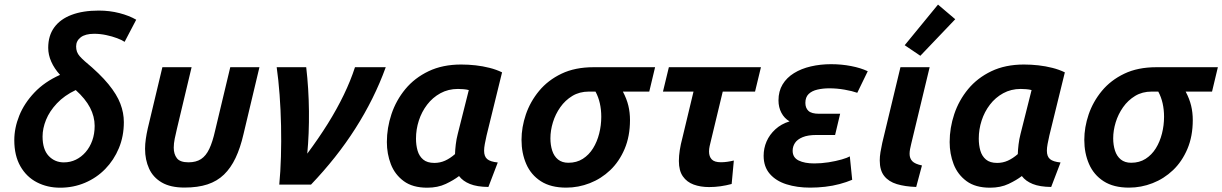

<svg xmlns="http://www.w3.org/2000/svg" viewBox="-20 -824 5456 857"><path d="M248.5 13.8Q191.2 13.8 144.8 -10.2Q98.2 -34.2 71 -81.9Q43.8 -129.5 43.8 -198.2Q43.8 -252.8 66 -307.9Q88.2 -363 133.5 -410.9Q178.8 -458.8 248 -489.8Q222.2 -518.2 208.8 -548.8Q195.2 -579.2 195.2 -610.8Q195.2 -664.8 222.2 -701.8Q249.2 -738.8 299.8 -757.8Q350.2 -776.8 421 -776.8Q469.5 -776.8 513.1 -765.5Q556.8 -754.2 588 -736L536.2 -637.2Q525.2 -645 503 -653.4Q480.8 -661.8 453.8 -667.5Q426.8 -673.2 400.5 -673.2Q360.8 -673.2 340.2 -657.4Q319.8 -641.5 319.8 -617Q319.8 -604 323.5 -593.4Q327.2 -582.8 336 -572.8Q344.8 -562.8 359 -550.2Q426.8 -494 464.2 -448Q501.8 -402 517.2 -361.2Q532.8 -320.5 532.8 -279Q532.8 -215.8 510.6 -162.6Q488.5 -109.5 449.8 -69.8Q411 -30 359.2 -8.1Q307.5 13.8 248.5 13.8ZM264.8 -99.2Q293.8 -99.2 318.5 -111.2Q343.2 -123.2 362.2 -145.1Q381.2 -167 391.9 -196.8Q402.5 -226.5 402.5 -262Q402.5 -303.8 381.9 -343.5Q361.2 -383.2 318 -422Q267 -397.8 234 -362.6Q201 -327.5 185.5 -289.1Q170 -250.8 170 -214.8Q170 -157 197.2 -128.1Q224.5 -99.2 264.8 -99.2Z M803.2 13.2Q741 13.2 702.1 -9.5Q663.2 -32.2 645.4 -71.5Q627.5 -110.8 627.5 -159.8Q627.5 -181 630.8 -203.6Q634 -226.2 639.5 -250.5L704.8 -524H835.2L769.8 -249.5Q764.2 -226.8 759.9 -205.1Q755.5 -183.5 755.5 -165Q755.5 -136.2 769.5 -117.9Q783.5 -99.5 821.5 -99.5Q855.2 -99.5 877.4 -114Q899.5 -128.5 914.1 -159.4Q928.8 -190.2 940 -240.2L1007.8 -524H1138L1066.8 -225Q1052.8 -164 1031.5 -119.1Q1010.2 -74.2 979.8 -44.8Q949.2 -15.2 906.1 -1Q863 13.2 803.2 13.2Z M1226.5 0Q1232 -56.8 1234 -124.5Q1236 -192.2 1234.5 -263Q1233 -333.8 1228 -400.9Q1223 -468 1215 -524H1346.8Q1358 -428.5 1359 -327.6Q1360 -226.8 1351.5 -138.2Q1402.5 -206.8 1443.4 -272.2Q1484.2 -337.8 1514.6 -400.8Q1545 -463.8 1564.5 -524H1701.8Q1676.2 -453.2 1642.1 -384.6Q1608 -316 1566.2 -250.5Q1524.5 -185 1474.9 -122.4Q1425.2 -59.8 1368.2 0Z M1887 13.8Q1822 13.8 1782.2 -15.5Q1742.5 -44.8 1724.6 -91.1Q1706.8 -137.5 1706.8 -189.8Q1706.8 -253.2 1727.4 -314.8Q1748 -376.2 1789.2 -426.2Q1830.5 -476.2 1893 -506.1Q1955.5 -536 2038.5 -536Q2071 -536 2103 -532.4Q2135 -528.8 2165.2 -521.1Q2195.5 -513.5 2221 -501L2151.8 -219Q2147.2 -198.5 2144 -181.5Q2140.8 -164.5 2140.8 -151.2Q2140.8 -125.5 2154.8 -113.8Q2168.8 -102 2201.8 -98.8L2160 10.5Q2109.2 10 2077.6 -2.8Q2046 -15.5 2029 -38.2Q2005.5 -20 1969.8 -3.1Q1934 13.8 1887 13.8ZM1918.8 -96.8Q1944.2 -96.8 1966.6 -106.9Q1989 -117 2011 -136.2Q2011.5 -155.5 2014.4 -179.4Q2017.2 -203.2 2023.2 -226.2L2072.5 -422Q2062 -424.8 2048.5 -425.9Q2035 -427 2024.2 -427Q1980.8 -427 1945.9 -407.9Q1911 -388.8 1886.6 -356.9Q1862.2 -325 1849.5 -285.8Q1836.8 -246.5 1836.8 -205.5Q1836.8 -176 1843.9 -151.5Q1851 -127 1868.9 -111.9Q1886.8 -96.8 1918.8 -96.8Z M2507.2 13.5Q2438.5 13.5 2394.2 -15Q2350 -43.5 2328.9 -92Q2307.8 -140.5 2307.8 -199.8Q2307.8 -255.8 2327.2 -313.1Q2346.8 -370.5 2386.4 -418.4Q2426 -466.2 2486.4 -495.1Q2546.8 -524 2629.2 -524H2904L2878 -415.2H2760.2Q2777.2 -383.2 2784.6 -352.6Q2792 -322 2792 -288Q2792 -215.8 2768 -159.2Q2744 -102.8 2703.8 -64.5Q2663.5 -26.2 2612.6 -6.4Q2561.8 13.5 2507.2 13.5ZM2517 -97.5Q2553.8 -97.5 2581.4 -115.1Q2609 -132.8 2627.1 -162Q2645.2 -191.2 2654.5 -227.9Q2663.8 -264.5 2663.8 -302.8Q2663.8 -334.5 2657.4 -362.9Q2651 -391.2 2638 -415.2H2608.5Q2566.8 -415.2 2534.8 -395.9Q2502.8 -376.5 2480.9 -345.4Q2459 -314.2 2447.9 -277.9Q2436.8 -241.5 2436.8 -206.5Q2436.8 -176.8 2444.8 -151.8Q2452.8 -126.8 2470.8 -112.1Q2488.8 -97.5 2517 -97.5Z M3145.2 11Q3107 11 3076.4 -0.1Q3045.8 -11.2 3028 -36.8Q3010.2 -62.2 3010.2 -105.5Q3010.2 -128 3014.2 -153.9Q3018.2 -179.8 3026 -208.8L3075.5 -415.2H2939.2L2965.5 -524H3376.5L3350.2 -415.2H3206L3152.8 -194Q3150.2 -183.8 3147.5 -171.6Q3144.8 -159.5 3144.8 -147.5Q3144.8 -125.5 3156.8 -112.6Q3168.8 -99.8 3197.8 -99.8Q3211.8 -99.8 3226.4 -101.9Q3241 -104 3255.5 -107.5L3245.8 -2.8Q3221.5 3.8 3196.1 7.4Q3170.8 11 3145.2 11Z M3596.2 13.5Q3537.5 13.5 3490.5 -1.4Q3443.5 -16.2 3416 -48Q3388.5 -79.8 3388.5 -128.8Q3388.5 -162.2 3401.6 -192.6Q3414.8 -223 3440.9 -246.9Q3467 -270.8 3504.2 -282.2Q3480.8 -295.8 3467.8 -320.5Q3454.8 -345.2 3454.8 -375.8Q3454.8 -416.8 3473.1 -447.1Q3491.5 -477.5 3524.1 -497.6Q3556.8 -517.8 3599.4 -527.6Q3642 -537.5 3689.8 -537.5Q3736.2 -537.5 3779.2 -529.1Q3822.2 -520.8 3853.2 -506L3806.5 -409.8Q3784 -417.8 3749.8 -423.8Q3715.5 -429.8 3681.8 -429.8Q3653.2 -429.8 3628.6 -424.1Q3604 -418.5 3589.4 -404.4Q3574.8 -390.2 3574.8 -364.8Q3574.8 -342 3588.5 -329.1Q3602.2 -316.2 3636.5 -316.2H3730L3707.5 -221.5H3624Q3586 -221.5 3562.4 -211.6Q3538.8 -201.8 3528.4 -185.9Q3518 -170 3518 -151Q3518 -120.8 3544.8 -107.6Q3571.5 -94.5 3614.5 -94.5Q3646.2 -94.5 3678.6 -99.6Q3711 -104.8 3736.9 -112.2Q3762.8 -119.8 3773.2 -126L3783.8 -21.5Q3758.5 -10.8 3727.6 -2.5Q3696.8 5.8 3663.2 9.6Q3629.8 13.5 3596.2 13.5Z M4069.5 10.5Q4019.5 8.8 3983.1 -2.2Q3946.8 -13.2 3926.8 -38.4Q3906.8 -63.5 3906.8 -108Q3906.8 -125 3910 -144.8Q3913.2 -164.5 3918 -186.2L3999.2 -524H4129.5L4047.2 -181.8Q4044 -168.8 4042 -158.1Q4040 -147.5 4040 -137.2Q4040 -117.2 4052 -104.6Q4064 -92 4095.2 -85.5ZM4088 -575 4018.2 -622.2 4166.8 -803.5 4243.8 -738.2Z M4399 13.8Q4334 13.8 4294.2 -15.5Q4254.5 -44.8 4236.6 -91.1Q4218.8 -137.5 4218.8 -189.8Q4218.8 -253.2 4239.4 -314.8Q4260 -376.2 4301.2 -426.2Q4342.5 -476.2 4405 -506.1Q4467.5 -536 4550.5 -536Q4583 -536 4615 -532.4Q4647 -528.8 4677.2 -521.1Q4707.5 -513.5 4733 -501L4663.8 -219Q4659.2 -198.5 4656 -181.5Q4652.8 -164.5 4652.8 -151.2Q4652.8 -125.5 4666.8 -113.8Q4680.8 -102 4713.8 -98.8L4672 10.5Q4621.2 10 4589.6 -2.8Q4558 -15.5 4541 -38.2Q4517.5 -20 4481.8 -3.1Q4446 13.8 4399 13.8ZM4430.8 -96.8Q4456.2 -96.8 4478.6 -106.9Q4501 -117 4523 -136.2Q4523.5 -155.5 4526.4 -179.4Q4529.2 -203.2 4535.2 -226.2L4584.5 -422Q4574 -424.8 4560.5 -425.9Q4547 -427 4536.2 -427Q4492.8 -427 4457.9 -407.9Q4423 -388.8 4398.6 -356.9Q4374.2 -325 4361.5 -285.8Q4348.8 -246.5 4348.8 -205.5Q4348.8 -176 4355.9 -151.5Q4363 -127 4380.9 -111.9Q4398.8 -96.8 4430.8 -96.8Z M5019.2 13.5Q4950.5 13.5 4906.2 -15Q4862 -43.5 4840.9 -92Q4819.8 -140.5 4819.8 -199.8Q4819.8 -255.8 4839.2 -313.1Q4858.8 -370.5 4898.4 -418.4Q4938 -466.2 4998.4 -495.1Q5058.8 -524 5141.2 -524H5416L5390 -415.2H5272.2Q5289.2 -383.2 5296.6 -352.6Q5304 -322 5304 -288Q5304 -215.8 5280 -159.2Q5256 -102.8 5215.8 -64.5Q5175.5 -26.2 5124.6 -6.4Q5073.8 13.5 5019.2 13.5ZM5029 -97.5Q5065.8 -97.5 5093.4 -115.1Q5121 -132.8 5139.1 -162Q5157.2 -191.2 5166.5 -227.9Q5175.8 -264.5 5175.8 -302.8Q5175.8 -334.5 5169.4 -362.9Q5163 -391.2 5150 -415.2H5120.5Q5078.8 -415.2 5046.8 -395.9Q5014.8 -376.5 4992.9 -345.4Q4971 -314.2 4959.9 -277.9Q4948.8 -241.5 4948.8 -206.5Q4948.8 -176.8 4956.8 -151.8Q4964.8 -126.8 4982.8 -112.1Q5000.8 -97.5 5029 -97.5Z"/></svg>

Font: Ubuntu Sans
Style: Italic
Weight: 400
Italic angle: -13.5°
Designer: Dalton Maag Ltd
Foundry: Dalton Maag Ltd
Version: Version 1.006